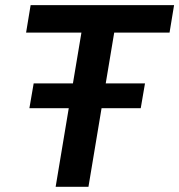

<svg xmlns="http://www.w3.org/2000/svg" viewBox="-20 -718 689 738"><path d="M521 -302.2 537.3 -397.4H386.4L419 -592.7H631.7L649.1 -698.2H97.7L80.3 -592.7H293L260.3 -397.4H109.4L93 -302.2H244.3L193.9 0H320L370.4 -302.2Z"/></svg>

Font: Margiela Mono Italic SmBold It
Style: Regular
Weight: 600
Designer: Mike Abbink, Paul van der Laan, Pieter van Rosmalen
Foundry: Bold Monday
Version: Version 2.003 2021